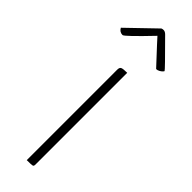

<svg xmlns="http://www.w3.org/2000/svg" viewBox="-282 -717 723 723"><g transform="rotate(45 80.0 -355.5)"><path d="M74 -709Q78 -711 84 -711Q92 -711 100 -703Q196 -607 196 -604Q196 -603 192.5 -599Q189 -595 182 -591Q175 -587 168 -587Q85 -676 83 -679Q-4 -588 -12 -588Q-28 -588 -36 -603ZM101 -11Q101 -3 96.5 -1.5Q92 0 66 0V-482Q66 -494 73 -497Q80 -500 101 -500Z"/></g></svg>

Font: Yanone Kaffeesatz Thin
Style: Regular
Weight: 250
Designer: Yanone (Cyrillic: Daniel Pouzeot)
Foundry: Yanone
Version: Version 1.003;PS 001.003;hotconv 1.0.88;makeotf.lib2.5.64775